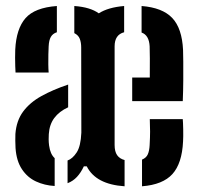

<svg xmlns="http://www.w3.org/2000/svg" viewBox="-20 -628 680 655"><path d="M33 -380.5Q32.5 -389 32 -402.5Q31.5 -416 31.5 -431Q31.5 -446 32 -458.5Q35.5 -530 67 -566Q98.5 -602 174 -607.5V-518Q160 -513.5 153.5 -502.2Q147 -491 146 -470Q145.5 -459.5 145 -442.5Q144.5 -425.5 144.8 -408.5Q145 -391.5 146 -380.5ZM405 7.5Q307 1 276 -60.5H266Q256 -39 242.5 -24.5Q229 -10 210.5 -3V-80.5Q227.5 -86.5 241.5 -107.8Q255.5 -129 257.5 -175.5L257 -466Q257 -483 252.2 -495.5Q247.5 -508 233.5 -515V-607.5Q261.5 -605.5 282 -599.2Q302.5 -593 317 -582.5Q349 -603 403.5 -607.5V-518Q371 -509.5 371 -470V-133.5Q371 -111 379.5 -98.8Q388 -86.5 405 -82ZM431 -283V-363.5H491Q491.5 -399 491.2 -428.8Q491 -458.5 490.5 -470Q488.5 -508 463 -517V-607.5Q534 -602 567.5 -566.8Q601 -531.5 604.5 -457.5Q605 -445.5 605.2 -417.5Q605.5 -389.5 605.2 -353.8Q605 -318 603.5 -283ZM166.5 6.5Q132 4.5 102.8 -9Q73.5 -22.5 54.8 -50.8Q36 -79 33 -123Q32.5 -136.5 32.2 -148Q32 -159.5 32.5 -171Q36 -216.5 59 -247.5Q82 -278.5 121.2 -300.2Q160.5 -322 212.5 -339.5V-262Q182 -248 165.2 -225.5Q148.5 -203 146.5 -170.5Q146 -162 146 -152.5Q146 -143 147.5 -131.5Q151.5 -102 166.5 -88.5ZM464.5 7.5V-83.5Q479 -89.5 484.2 -101.5Q489.5 -113.5 490.5 -133Q492 -160 492 -179.2Q492 -198.5 491 -221.5H603.5Q604.5 -211 605 -186.2Q605.5 -161.5 604.5 -145.5Q601 -70.5 568.2 -34.2Q535.5 2 464.5 7.5Z"/></svg>

Font: Big Shoulders Stencil Text Thin
Style: Bold
Weight: 700
Version: Version 2.001